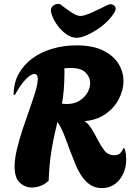

<svg xmlns="http://www.w3.org/2000/svg" viewBox="-20 -959 704 986"><path d="M503 7Q468 7 442.5 -10.5Q417 -28 398.5 -56Q380 -84 366.5 -117.5Q353 -151 341 -182Q323 -232 308 -269.5Q293 -307 275 -333Q256 -257 244.5 -187Q233 -117 230 -31Q212 -14 189.5 -5Q167 4 144 4Q109 4 82 -20.5Q55 -45 55 -103Q55 -143 67 -193Q79 -243 96.5 -296Q114 -349 132 -399Q150 -449 162 -489.5Q174 -530 174 -554Q174 -579 157 -579Q138 -579 111 -550.5Q84 -522 56 -471L50 -473Q50 -533 76 -580Q102 -627 146.5 -659.5Q191 -692 249.5 -709Q308 -726 372 -726Q457 -726 510 -699.5Q563 -673 588.5 -631.5Q614 -590 614 -543Q614 -495 589.5 -449Q565 -403 520.5 -372.5Q476 -342 415 -337Q436 -321 451 -296.5Q466 -272 482 -241Q496 -213 515 -187.5Q534 -162 567 -162Q584 -162 595 -170.5Q606 -179 614 -199L620 -196Q625 -181 626.5 -167Q628 -153 628 -141Q628 -78 593 -35.5Q558 7 503 7ZM325 -425Q361 -425 387.5 -441.5Q414 -458 428.5 -482.5Q443 -507 443 -532Q443 -563 419.5 -586.5Q396 -610 343 -610Q335 -610 326.5 -609.5Q318 -609 310 -608Q311 -601 311 -594.5Q311 -588 311 -588Q311 -542 307.5 -499Q304 -456 298 -427Q305 -426 311.5 -425.5Q318 -425 325 -425ZM373 -765Q347 -765 320.5 -783.5Q294 -802 273 -831.5Q252 -861 243 -893Q237 -917 252.5 -929.5Q268 -942 288 -938Q323 -911 349 -894Q375 -877 393 -877Q412 -877 451 -894.5Q490 -912 536 -935Q546 -939 557 -935.5Q568 -932 572.5 -922Q577 -912 568 -896Q554 -872 530 -848.5Q506 -825 477.5 -806.5Q449 -788 421.5 -776.5Q394 -765 373 -765Z"/></svg>

Font: Agbalumo
Style: Regular
Weight: 400
Designer: Raphael Alegbeleye
Foundry: Sorkin Type Co.
Version: Version 1.000; ttfautohint (v1.8.4)